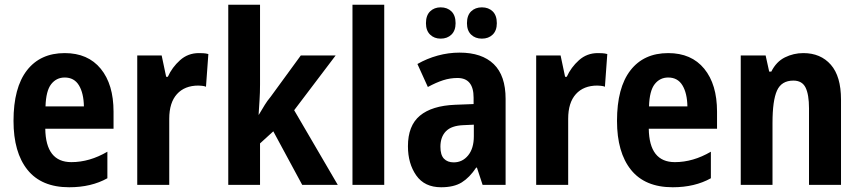

<svg xmlns="http://www.w3.org/2000/svg" viewBox="-20 -780 3632 810"><path d="M253 -556Q351 -556 405 -490Q459 -424 459 -309V-237H171Q173 -96 281 -96Q358 -96 433 -140V-28Q365 10 272 10Q155 10 96 -63.5Q37 -137 37 -270Q37 -410 93.5 -483Q150 -556 253 -556ZM253 -453Q218 -453 196 -425Q174 -397 172 -331H334Q333 -387 313 -420Q293 -453 253 -453Z M819 -556Q827 -556 837.5 -555.5Q848 -555 859 -552L849 -414Q843 -417 832 -418Q821 -419 817 -419Q759 -419 726.5 -383Q694 -347 694 -279V0H559V-546H662L681 -456H688Q706 -496 739.5 -526Q773 -556 819 -556Z M1077 -424Q1077 -388 1075 -359Q1073 -330 1071 -296H1072Q1087 -321 1097 -337.5Q1107 -354 1122 -372L1249 -546H1396L1221 -315L1405 0H1255L1133 -226L1077 -175V0H943V-760H1077Z M1601 0H1467V-760H1601Z M1919 -558Q2013 -558 2063 -509.5Q2113 -461 2113 -363V0H2016L1992 -73H1989Q1961 -31 1928 -10.5Q1895 10 1841 10Q1771 10 1736 -40Q1701 -90 1701 -163Q1701 -250 1751.5 -292Q1802 -334 1900 -338L1978 -341V-368Q1978 -451 1910 -451Q1879 -451 1849.5 -441.5Q1820 -432 1785 -413L1741 -510Q1781 -533 1826.5 -545.5Q1872 -558 1919 -558ZM1935 -252Q1884 -250 1861 -226Q1838 -202 1838 -161Q1838 -126 1853 -110.5Q1868 -95 1894 -95Q1931 -95 1955 -124.5Q1979 -154 1979 -205V-254ZM1777 -682Q1777 -715 1794.5 -732Q1812 -749 1839 -749Q1867 -749 1884.5 -732Q1902 -715 1902 -682Q1902 -651 1884.5 -634Q1867 -617 1839 -617Q1812 -617 1794.5 -634Q1777 -651 1777 -682ZM1950 -682Q1950 -715 1967.5 -732Q1985 -749 2013 -749Q2041 -749 2058.5 -732Q2076 -715 2076 -682Q2076 -651 2058.5 -634Q2041 -617 2013 -617Q1985 -617 1967.5 -634Q1950 -651 1950 -682Z M2502 -556Q2510 -556 2520.5 -555.5Q2531 -555 2542 -552L2532 -414Q2526 -417 2515 -418Q2504 -419 2500 -419Q2442 -419 2409.5 -383Q2377 -347 2377 -279V0H2242V-546H2345L2364 -456H2371Q2389 -496 2422.5 -526Q2456 -556 2502 -556Z M2799 -556Q2897 -556 2951 -490Q3005 -424 3005 -309V-237H2717Q2719 -96 2827 -96Q2904 -96 2979 -140V-28Q2911 10 2818 10Q2701 10 2642 -63.5Q2583 -137 2583 -270Q2583 -410 2639.5 -483Q2696 -556 2799 -556ZM2799 -453Q2764 -453 2742 -425Q2720 -397 2718 -331H2880Q2879 -387 2859 -420Q2839 -453 2799 -453Z M3369 -556Q3442 -556 3485 -507Q3528 -458 3528 -360V0H3393V-323Q3393 -381 3378.5 -410.5Q3364 -440 3327 -440Q3277 -440 3258 -398Q3239 -356 3239 -262V0H3105V-546H3210L3225 -478H3234Q3255 -520 3291.5 -538Q3328 -556 3369 -556Z"/></svg>

Font: Noto Sans Gurmukhi Condensed
Style: Bold
Weight: 700
Width: 3
Designer: Jelle Bosma - Monotype Design Team
Foundry: Monotype Imaging Inc.
Version: Version 2.004; ttfautohint (v1.8.4.7-5d5b)